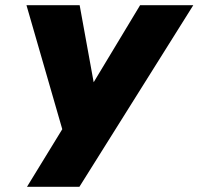

<svg xmlns="http://www.w3.org/2000/svg" viewBox="-20 -720 765 740"><path d="M725 -700 286 0H84L220 -222L82 -700H287L341 -403L520 -700Z"/></svg>

Font: Jost* Heavy
Style: Italic
Weight: 800
Italic angle: -10°
Version: Version 3.7